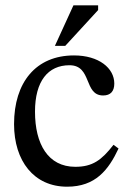

<svg xmlns="http://www.w3.org/2000/svg" viewBox="-20 -694 486 724"><path d="M408 -148C363 -90 329 -65 264 -65C161 -65 112 -151 112 -273C112 -388 161 -448 242 -448C328 -448 295 -334 369 -334C397 -334 411 -350 411 -379C411 -437 353 -485 259 -485C115 -485 33 -383 33 -226C33 -87 108 10 233 10C340 10 389 -53 427 -134ZM226 -521 350 -656V-674H257L187 -521Z"/></svg>

Font: STIX Two Text
Style: Regular
Weight: 400
Designer: Ross Mills, John Hudson & Paul Hanslow, Tiro Typeworks Ltd; with prior portions MicroPress Inc., and Coen Hoffman.
Foundry: Tiro Typeworks Ltd
Version: Version 2.13 b171